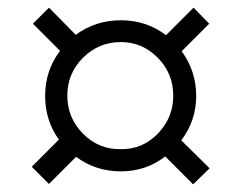

<svg xmlns="http://www.w3.org/2000/svg" viewBox="-20 -602 632 502"><path d="M485 -120 412 -193Q362 -154 296 -154Q230 -154 179 -192L108 -121L63 -166L134 -237Q98 -287 98 -351Q98 -418 137 -469L66 -540L108 -582L178 -511Q230 -549 296 -549Q363 -549 414 -510L486 -582L527 -540L455 -468Q493 -416 493 -351Q493 -287 454 -235L528 -162ZM296 -212Q352 -211 392.5 -252.5Q433 -294 433 -352Q433 -410 392.5 -451Q352 -492 296 -492Q238 -492 197 -451Q156 -410 156 -352Q156 -294 197 -252.5Q238 -211 296 -212Z"/></svg>

Font: Exo 2.0 Medium
Style: Regular
Weight: 500
Designer: Natanael Gama
Version: Version 1.001;PS 001.001;hotconv 1.0.70;makeotf.lib2.5.58329